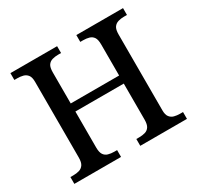

<svg xmlns="http://www.w3.org/2000/svg" viewBox="-152 -893 1103 1072"><g transform="rotate(-30 399.0 -357.0)"><path d="M36 0V-44H55Q76 -44 93 -49Q110 -54 120.5 -69Q131 -84 131 -115V-603Q131 -633 120 -647Q109 -661 92 -665.5Q75 -670 55 -670H36V-714H337V-670H319Q298 -670 280.5 -665Q263 -660 253 -645.5Q243 -631 243 -599V-399H555V-599Q555 -631 545 -645.5Q535 -660 518 -665Q501 -670 479 -670H461V-714H762V-670H743Q723 -670 705.5 -665Q688 -660 677.5 -645.5Q667 -631 667 -599V-110Q667 -81 678 -67Q689 -53 706 -48.5Q723 -44 743 -44H762V0H461V-44H479Q501 -44 518 -49Q535 -54 545 -69Q555 -84 555 -115V-347H243V-115Q243 -84 253 -69Q263 -54 280.5 -49Q298 -44 319 -44H337V0Z"/></g></svg>

Font: ET Text
Style: Regular
Weight: 470
Designer: Monotype Design Team
Foundry: Monotype Imaging Inc.
Version: Version 2.009